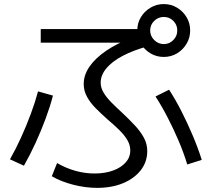

<svg xmlns="http://www.w3.org/2000/svg" viewBox="-20 -875 1040 944"><path d="M457.3 48.7Q400 48.7 339.7 33.2Q279.3 17.7 234.7 -8.6L260.7 -73.4Q304.7 -47.7 352.8 -34.5Q401 -21.4 448.7 -22Q499.3 -22.7 537.8 -37.2Q576.3 -51.7 598.4 -76.9Q620.6 -102 620.6 -134.7Q620.6 -162.3 605.8 -187Q590.9 -211.7 566.4 -235.8Q542 -260 511.3 -285.6Q478 -315.3 450.6 -342.8Q423.3 -370.3 407.5 -399.6Q391.6 -429 391.6 -462Q391.6 -506.3 420 -547.5Q448.3 -588.6 501.3 -625Q554.3 -661.3 629.6 -690L644.9 -665.3H180.3V-732H710.3V-648.3Q636 -628.3 583.4 -600.5Q530.7 -572.6 502.9 -539Q475 -505.3 475 -468.7Q475 -443.3 489.4 -419.5Q503.7 -395.7 527.7 -371.3Q551.7 -347 581 -320.3Q615.4 -288 643.2 -258.2Q671 -228.3 687.5 -197.8Q704 -167.3 704 -132Q704 -79.3 672.2 -38.3Q640.3 2.7 585 25.7Q529.7 48.7 457.3 48.7ZM29 -91.7Q57.7 -142 83.8 -199.5Q110 -257 131.6 -315.5Q153.3 -374 167 -425.7L240.4 -405Q226.4 -351.3 204.4 -292Q182.4 -232.6 155.2 -173.1Q128 -113.6 97.7 -60.3ZM900.6 -66.3Q883.6 -123 858.5 -182Q833.3 -241 804.1 -297.5Q775 -354 744.6 -400.7L811.4 -434Q842 -387 871.7 -328.8Q901.3 -270.7 927.3 -209.3Q953.3 -148 972 -89ZM785 -595Q749.6 -595 720 -612.6Q690.3 -630.3 672.6 -660Q655 -689.6 655 -725Q655 -761.3 672.6 -790.5Q690.3 -819.7 720 -837.3Q749.6 -855 785 -855Q821.3 -855 850.5 -837.3Q879.7 -819.7 897.3 -790.5Q915 -761.3 915 -725Q915 -689.6 897.3 -660Q879.7 -630.3 850.5 -612.6Q821.3 -595 785 -595ZM785 -658.3Q813 -658.3 832.3 -678.2Q851.6 -698 851.6 -725Q851.6 -753 832.3 -772.3Q813 -791.6 785 -791.6Q758 -791.6 738.2 -772.3Q718.3 -753 718.3 -725Q718.3 -698 738.2 -678.2Q758 -658.3 785 -658.3Z"/></svg>

Font: M PLUS 1 Thin
Style: Regular
Weight: 100
Designer: Coji Morishita
Foundry: UNDERFOREST DESIGN
Version: Version 1.001